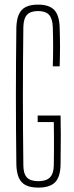

<svg xmlns="http://www.w3.org/2000/svg" viewBox="-20 -826 330 851"><path d="M150 5.5Q115.5 5.5 94.5 -5Q73.5 -15.5 63.5 -38Q53.5 -60.5 52.5 -96.5Q51.5 -176.5 51 -251.5Q50.5 -326.5 50.5 -399.8Q50.5 -473 51 -548Q51.5 -623 52.5 -703Q53.5 -739.5 63.5 -762Q73.5 -784.5 94.2 -795Q115 -805.5 149 -805.5Q198 -805.5 220.5 -781.8Q243 -758 244.5 -703.5Q246 -658.5 246 -618.2Q246 -578 244.5 -532H214Q215.5 -578 215.5 -619.2Q215.5 -660.5 214 -706Q212.5 -744 197.2 -760.5Q182 -777 149 -777Q115 -777 99.8 -760.5Q84.5 -744 83.5 -706Q82.5 -625 82 -549.2Q81.5 -473.5 81.5 -400Q81.5 -326.5 82 -250.8Q82.5 -175 83.5 -94Q83.5 -56.5 99 -39.8Q114.5 -23 150 -23Q185 -23 201.5 -39.8Q218 -56.5 218.5 -94Q219 -127.5 219.2 -158.5Q219.5 -189.5 219.2 -220.5Q219 -251.5 218.5 -285H147V-314H248.5Q249.5 -278.5 249.5 -227.8Q249.5 -177 248.5 -96.5Q247.5 -42 224.2 -18.2Q201 5.5 150 5.5Z"/></svg>

Font: Big Shoulders Display Thin ExtraLight
Style: Regular
Weight: 250
Version: Version 2.002